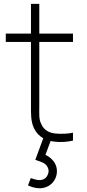

<svg xmlns="http://www.w3.org/2000/svg" viewBox="-20 -739 456 1009"><path d="M186.5 -518.8H363.5V-562.5H186.5V-718.8H142.7V-562.5H10.4V-518.8H142.7V-186.5C142.7 -137.5 141.7 -102.1 158.3 -65.6C169.8 -41.7 186.5 -24 207.3 -12.5L165.6 101C199 112.5 219.8 117.7 230.2 139.6C238.5 155.2 236.5 171.9 227.1 186.5C218.8 201 203.1 208.3 183.3 207.3C170.8 206.3 156.2 202.1 141.7 196.9L127.1 235.4C143.8 242.7 161.5 249 181.2 250C211.5 253.1 246.9 238.5 263.5 211.5C282.3 185.4 284.4 146.9 268.8 119.8C257.3 99 238.5 83.3 218.8 75L245.8 2.1L264.6 5.2C297.9 9.4 330.2 7.3 363.5 0V-41.7C335.4 -35.4 301 -34.4 269.8 -37.5C237.5 -40.6 209.4 -57.3 197.9 -85.4C183.3 -111.5 186.5 -137.5 186.5 -186.5Z"/></svg>

Font: Manrope Thin
Style: Regular
Weight: 100
Width: 4
Designer: Michael Sharanda
Foundry: Michael Sharanda
Version: Version 2.000;PS 002.000;hotconv 1.0.88;makeotf.lib2.5.64775